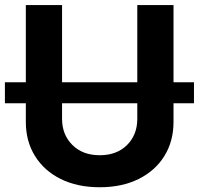

<svg xmlns="http://www.w3.org/2000/svg" viewBox="-36 -748 807 779"><path d="M751 -414.1V-329.1H668V-253.4Q668 -174.8 630.9 -115Q593.8 -55.2 526.4 -21.7Q459 11.7 368.7 11.7Q277.8 11.7 210.4 -21.7Q143.1 -55.2 106 -115Q68.8 -174.8 68.8 -253.4V-329.1H-16.1V-414.1H68.8V-727.5H215.8V-414.1H521V-727.5H668V-414.1ZM521 -329.1H215.8V-265.6Q215.8 -201.7 257.6 -159.9Q299.3 -118.2 368.7 -118.2Q438 -118.2 479.5 -159.7Q521 -201.2 521 -265.6Z"/></svg>

Font: Inter Display
Style: Bold
Weight: 700
Designer: Rasmus Andersson
Foundry: rsms
Version: Version 4.001;git-9221beed3